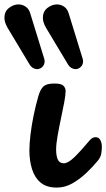

<svg xmlns="http://www.w3.org/2000/svg" viewBox="-83 -844 481 869"><path d="M174 5Q128 5 101 -17.5Q74 -40 62 -78.5Q50 -117 50 -163Q50 -193 55 -235Q60 -277 69.5 -323Q79 -369 91 -410Q100 -441 114.5 -453.5Q129 -466 163 -466Q194 -466 204 -456Q214 -446 214 -432Q214 -414 207.5 -379.5Q201 -345 192.5 -305.5Q184 -266 177.5 -228.5Q171 -191 171 -167Q171 -139 178.5 -122Q186 -105 206 -105Q225 -105 253 -132Q281 -159 323 -209Q331 -218 337.5 -220.5Q344 -223 350 -223Q364 -223 371 -210.5Q378 -198 378 -178Q378 -164 375 -147.5Q372 -131 359 -116Q337 -89 307.5 -61Q278 -33 244.5 -14Q211 5 174 5ZM258 -531Q250 -531 240.5 -536.5Q231 -542 225 -552L126 -717Q118 -731 114.5 -742Q111 -753 111 -763Q111 -792 131.5 -808Q152 -824 175 -824Q192 -824 207 -814Q222 -804 228 -783L290 -582Q293 -573 293 -567Q293 -551 282.5 -541Q272 -531 258 -531ZM84 -531Q76 -531 66.5 -536.5Q57 -542 51 -552L-48 -717Q-56 -731 -59.5 -742Q-63 -753 -63 -763Q-63 -792 -42.5 -808Q-22 -824 1 -824Q18 -824 33 -814Q48 -804 54 -783L116 -582Q119 -573 119 -567Q119 -551 108.5 -541Q98 -531 84 -531Z"/></svg>

Font: Pacifico
Style: Regular
Weight: 400
Designer: Vernon Adams
Foundry: Vernon Adams
Version: Version 3.010; ttfautohint (v1.8.4.7-5d5b)